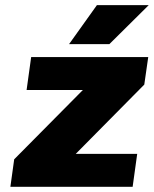

<svg xmlns="http://www.w3.org/2000/svg" viewBox="-20 -720 593 740"><path d="M272 -127H508.8L491.2 0H20L34.7 -106L299.3 -373H82.5L100.1 -500H551.3L536.1 -394ZM246.1 -549.8 353.5 -700.2H553.2L401.4 -549.8Z"/></svg>

Font: Fivo Sans Black
Style: Regular
Weight: 900
Designer: Alexander Slobzheninov
Foundry: Alexander Slobzheninov
Version: 1.0